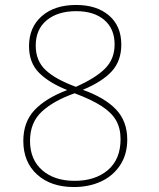

<svg xmlns="http://www.w3.org/2000/svg" viewBox="-20 -744 640 774"><path d="M74 -176Q74 -252 119 -300Q164 -348 251 -381Q178 -410 137.5 -450.5Q97 -491 97 -558Q97 -634 148.5 -679Q200 -724 287 -724Q370 -724 419.5 -681.5Q469 -639 469 -564Q469 -499 431 -457Q393 -415 314 -382Q403 -350 448 -302.5Q493 -255 493 -181Q493 -122 464.5 -78.5Q436 -35 387.5 -12.5Q339 10 278 10Q185 10 129.5 -40.5Q74 -91 74 -176ZM442 -565Q442 -628 400.5 -663.5Q359 -699 287 -699Q213 -699 168.5 -662.5Q124 -626 124 -560Q124 -499 164 -461.5Q204 -424 286 -394Q365 -429 403.5 -467.5Q442 -506 442 -565ZM466 -183Q466 -227 448 -258.5Q430 -290 390 -316Q350 -342 281 -368Q196 -338 148.5 -294Q101 -250 101 -176Q101 -101 150 -58Q199 -15 281 -15Q364 -15 415 -58.5Q466 -102 466 -183Z"/></svg>

Font: Noto Sans Mono UI Thin
Style: Regular
Weight: 250
Monospace: yes
Designer: Monotype Design team
Foundry: Monotype Imaging Inc.
Version: Version 1.000